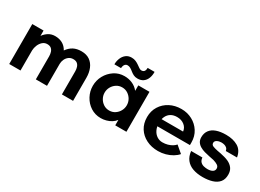

<svg xmlns="http://www.w3.org/2000/svg" viewBox="-27 -1229 2483 1831"><g transform="rotate(30 1214.5 -313.5)"><path d="M63 -1V-441H187V-382Q209 -413 240 -432Q271 -451 311 -451Q356 -451 391.5 -432Q427 -413 449 -373Q477 -413 513.5 -432Q550 -451 600 -451Q656 -451 692.5 -425.5Q729 -400 747.5 -355.5Q766 -311 766 -255V-1H643V-255Q643 -280 636 -301Q629 -322 613.5 -334.5Q598 -347 570 -347Q542 -347 521.5 -331.5Q501 -316 490 -292Q479 -268 479 -242V-1H356V-255Q356 -280 349 -301Q342 -322 326.5 -334.5Q311 -347 283 -347Q254 -347 232.5 -327.5Q211 -308 199.5 -279.5Q188 -251 187 -222V-1Z M1075 10Q1013 10 963.5 -22Q914 -54 885.5 -107Q857 -160 857 -220Q857 -281 885.5 -333Q914 -385 963.5 -418Q1013 -451 1075 -451Q1121 -451 1161.5 -433.5Q1202 -416 1231 -380V-440H1354V0H1231V-60Q1214 -37 1189 -21.5Q1164 -6 1134.5 2Q1105 10 1075 10ZM1109 -93Q1144 -93 1171.5 -111Q1199 -129 1215 -158Q1231 -187 1231 -220Q1231 -254 1215 -282.5Q1199 -311 1171.5 -329Q1144 -347 1109 -347Q1074 -347 1046.5 -329Q1019 -311 1003 -282.5Q987 -254 987 -220Q987 -187 1003 -158Q1019 -129 1046.5 -111Q1074 -93 1109 -93ZM1190 -492Q1165 -492 1146 -501.5Q1127 -511 1111.5 -524Q1096 -537 1080.5 -546Q1065 -555 1047 -555Q1032 -555 1022.5 -545.5Q1013 -536 1009.5 -523Q1006 -510 1006 -500H933Q933 -535 945.5 -566.5Q958 -598 983 -618Q1008 -638 1045 -638Q1071 -638 1091.5 -629Q1112 -620 1128.5 -608Q1145 -596 1158.5 -587Q1172 -578 1184 -578Q1195 -578 1204 -582Q1213 -586 1219 -597.5Q1225 -609 1225 -629H1301Q1302 -591 1290 -559.5Q1278 -528 1253 -510Q1228 -492 1190 -492Z M1705 9Q1633 9 1576 -19.5Q1519 -48 1486.5 -99.5Q1454 -151 1454 -221Q1454 -288 1486.5 -340Q1519 -392 1575 -421.5Q1631 -451 1702 -451Q1767 -451 1821.5 -422Q1876 -393 1909 -341Q1942 -289 1942 -221V-193H1554V-272H1821Q1817 -312 1784.5 -338Q1752 -364 1704 -364Q1664 -364 1636.5 -347.5Q1609 -331 1594.5 -301Q1580 -271 1580 -231Q1580 -186 1596 -153Q1612 -120 1639.5 -102Q1667 -84 1700 -84Q1731 -84 1757.5 -91.5Q1784 -99 1804.5 -111.5Q1825 -124 1837 -139L1911 -76Q1891 -52 1858.5 -32.5Q1826 -13 1786.5 -2Q1747 9 1705 9Z M2198 11Q2137 11 2090 -5.5Q2043 -22 2014.5 -58Q1986 -94 1980 -150H2104Q2107 -119 2122.5 -103.5Q2138 -88 2160 -83Q2182 -78 2201 -78Q2234 -78 2254.5 -90Q2275 -102 2275 -126Q2275 -148 2256.5 -160.5Q2238 -173 2207 -182Q2184 -187 2155.5 -192.5Q2127 -198 2099 -206Q2071 -214 2049 -227Q2026 -240 2012 -261Q1998 -282 1998 -313Q1998 -358 2021 -389Q2044 -420 2087.5 -435.5Q2131 -451 2193 -451Q2272 -451 2325 -419.5Q2378 -388 2390 -315H2267Q2263 -335 2251.5 -345.5Q2240 -356 2224 -360.5Q2208 -365 2190 -365Q2165 -365 2144 -354Q2123 -343 2123 -323Q2123 -301 2144.5 -292.5Q2166 -284 2196 -278Q2214 -275 2236.5 -270.5Q2259 -266 2282 -259.5Q2305 -253 2325 -244Q2359 -228 2379.5 -201Q2400 -174 2400 -130Q2400 -79 2374 -48Q2348 -17 2302 -3Q2256 11 2198 11Z"/></g></svg>

Font: Teachers SemiBold
Style: Regular
Weight: 600
Version: Version 1.001